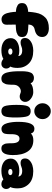

<svg xmlns="http://www.w3.org/2000/svg" viewBox="1011 -1780 768 2831"><g transform="rotate(90 1395.5 -364.0)"><path d="M264 -2Q296 -2 320 -19.5Q344 -37 344 -80Q344 -101 342.5 -167.5Q341 -234 341 -281Q341 -294 340 -323.5Q339 -353 339 -369Q339 -385 342 -409Q345 -433 352 -447Q359 -461 374 -473.5Q389 -486 411 -490Q525 -512 525 -601Q525 -649 488.5 -674.5Q452 -700 397 -700Q345 -700 305 -687Q265 -674 238 -647.5Q211 -621 193.5 -588Q176 -555 167 -507.5Q158 -460 154.5 -413Q151 -366 151 -304Q151 -234 155.5 -183Q160 -132 172 -89Q184 -46 207 -24Q230 -2 264 -2ZM275 -211Q321 -211 347 -211.5Q373 -212 406.5 -215Q440 -218 458 -224Q476 -230 493.5 -240Q511 -250 518 -266Q525 -282 525 -304Q525 -326 518.5 -342Q512 -358 495.5 -368.5Q479 -379 461 -385Q443 -391 410.5 -394Q378 -397 350 -398Q322 -399 275 -399Q230 -399 202.5 -398Q175 -397 142.5 -394Q110 -391 91.5 -385Q73 -379 56 -368.5Q39 -358 32 -342Q25 -326 25 -304Q25 -282 32 -266Q39 -250 56 -240Q73 -230 90.5 -224Q108 -218 141.5 -215Q175 -212 201.5 -211.5Q228 -211 275 -211Z M720 0Q799 0 848 -29Q880 0 919 0Q951 0 970.5 -21Q990 -42 990 -71Q990 -108 961 -132Q981 -167 981 -240Q981 -338 916 -404Q851 -470 726 -470Q683 -470 642 -457.5Q601 -445 570.5 -417Q540 -389 540 -350Q540 -283 608 -283Q636 -283 664 -295Q692 -307 721 -307Q764 -307 785 -290.5Q806 -274 806 -249Q783 -264 720 -264Q644 -264 593 -230Q542 -196 542 -138Q542 -71 592 -35.5Q642 0 720 0ZM773.5 -110Q761 -101 740 -101Q719 -101 706.5 -110Q694 -119 694 -132Q694 -145 706.5 -154Q719 -163 740 -163Q761 -163 773.5 -154Q786 -145 786 -132Q786 -119 773.5 -110Z M1137 0Q1160 0 1177 -7.5Q1194 -15 1203.5 -32Q1213 -49 1218.5 -62Q1224 -75 1226 -102Q1228 -129 1228.5 -139.5Q1229 -150 1229 -178Q1229 -226 1258.5 -256.5Q1288 -287 1327 -287Q1340 -287 1361 -278.5Q1382 -270 1400 -270Q1437 -270 1459.5 -294.5Q1482 -319 1482 -351Q1482 -399 1435.5 -434.5Q1389 -470 1338 -470Q1249 -470 1206 -430Q1200 -454 1178.5 -467Q1157 -480 1129 -480Q1108 -480 1092 -472.5Q1076 -465 1065.5 -455.5Q1055 -446 1048 -426Q1041 -406 1037.5 -392.5Q1034 -379 1032 -351.5Q1030 -324 1030 -312Q1030 -300 1030 -271Q1030 -212 1034 -168.5Q1038 -125 1048.5 -84Q1059 -43 1081.5 -21.5Q1104 0 1137 0Z M1712 -216Q1711 -337 1693.5 -384.5Q1676 -432 1619 -432Q1562 -432 1543.5 -384Q1525 -336 1526 -216Q1527 -95 1544.5 -47.5Q1562 0 1619 0Q1676 0 1694.5 -48Q1713 -96 1712 -216ZM1619 -485Q1667 -485 1701.5 -520.5Q1736 -556 1736 -607Q1736 -657 1701.5 -692.5Q1667 -728 1619 -728Q1570 -728 1536 -692.5Q1502 -657 1502 -607Q1502 -556 1536 -520.5Q1570 -485 1619 -485Z M2171 0Q2264 0 2266 -166Q2268 -306 2213 -388.5Q2158 -471 2047 -471Q1982 -471 1948 -435Q1934 -487 1877 -487Q1776 -487 1776 -247Q1776 -203 1780.5 -163.5Q1785 -124 1795.5 -85.5Q1806 -47 1827.5 -24Q1849 -1 1879 -1Q1902 -1 1917.5 -9.5Q1933 -18 1941 -29Q1949 -40 1953 -62Q1957 -84 1957.5 -97Q1958 -110 1958 -138Q1958 -145 1958 -149Q1958 -267 2024 -267Q2092 -267 2092 -149Q2092 -124 2092.5 -112.5Q2093 -101 2095 -79.5Q2097 -58 2102 -47.5Q2107 -37 2115 -24Q2123 -11 2137.5 -5.5Q2152 0 2171 0Z M2496 0Q2575 0 2624 -29Q2656 0 2695 0Q2727 0 2746.5 -21Q2766 -42 2766 -71Q2766 -108 2737 -132Q2757 -167 2757 -240Q2757 -338 2692 -404Q2627 -470 2502 -470Q2459 -470 2418 -457.5Q2377 -445 2346.5 -417Q2316 -389 2316 -350Q2316 -283 2384 -283Q2412 -283 2440 -295Q2468 -307 2497 -307Q2540 -307 2561 -290.5Q2582 -274 2582 -249Q2559 -264 2496 -264Q2420 -264 2369 -230Q2318 -196 2318 -138Q2318 -71 2368 -35.5Q2418 0 2496 0ZM2549.5 -110Q2537 -101 2516 -101Q2495 -101 2482.5 -110Q2470 -119 2470 -132Q2470 -145 2482.5 -154Q2495 -163 2516 -163Q2537 -163 2549.5 -154Q2562 -145 2562 -132Q2562 -119 2549.5 -110Z"/></g></svg>

Font: Cherry Bomb
Style: Regular
Weight: 400
Designer: satsuyako
Foundry: satsuyako
Version: Version 4.0